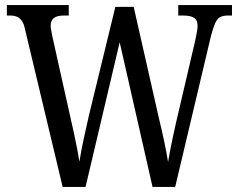

<svg xmlns="http://www.w3.org/2000/svg" viewBox="-20 -734 936 754"><path d="M78 -620Q74 -641 65.5 -652.5Q57 -664 46 -668.5Q35 -673 18 -673H7V-714H250V-673H230Q204 -673 191.5 -663Q179 -653 179 -634Q179 -624 181.5 -612.5Q184 -601 186 -589L259 -262Q266 -232 272 -204Q278 -176 283 -149.5Q288 -123 292 -99Q298 -139 308 -185.5Q318 -232 330 -284L433 -707H505L604 -270Q616 -221 625 -178Q634 -135 640 -98Q644 -122 648.5 -145Q653 -168 658.5 -194Q664 -220 671 -251L746 -572Q749 -585 752.5 -604Q756 -623 756 -633Q756 -655 742 -664Q728 -673 699 -673H680V-714H891V-673H874Q858 -673 846 -667.5Q834 -662 826 -645Q818 -628 809 -595L668 0H579L450 -568L316 0H226Z"/></svg>

Font: Noto Serif Condensed
Style: Regular
Weight: 400
Width: 3
Designer: Monotype Design Team
Foundry: Monotype Imaging Inc.
Version: Version 2.015